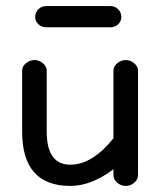

<svg xmlns="http://www.w3.org/2000/svg" viewBox="-20 -604 539 633"><path d="M395 9Q379 9 366.5 -1.5Q354 -12 354 -27V-46Q281 9 212 9Q53 9 53 -170V-371Q53 -385 65.5 -395.5Q78 -406 94 -406Q109 -406 121.5 -395.5Q134 -385 134 -371V-170Q134 -61 212 -61Q284 -61 354 -148V-371Q354 -385 366.5 -395.5Q379 -406 395 -406Q410 -406 422.5 -395.5Q435 -385 435 -371V-27Q435 -12 422.5 -1.5Q410 9 395 9ZM344 -514H133Q117 -514 106.5 -524Q96 -534 96 -548Q96 -563 106.5 -573.5Q117 -584 133 -584H344Q359 -584 369.5 -573.5Q380 -563 380 -548Q380 -534 369.5 -524Q359 -514 344 -514Z"/></svg>

Font: Hoogli Semibold
Style: Regular
Weight: 600
Designer: Anand Singh Naorem
Foundry: Brand New Type
Version: Version 1.00 b007